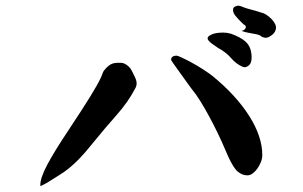

<svg xmlns="http://www.w3.org/2000/svg" viewBox="-20 -681 1040 658"><path d="M878.9 -149.4Q878.9 -137.7 874 -125.5Q869.1 -113.3 861.8 -103Q854.5 -92.8 845.7 -86.4Q836.9 -80.1 828.1 -80.1Q810.5 -80.1 795.4 -92.3Q780.3 -104.5 761.7 -145.5Q752 -168.9 739.3 -196.8Q726.6 -224.6 712.4 -252.4Q698.2 -280.3 682.6 -307.6Q667 -335 651.4 -357.4Q636.7 -376 622.1 -396.5Q607.4 -417 594.7 -434.6Q582 -452.1 574.2 -463.4Q566.4 -474.6 566.4 -475.6Q566.4 -490.2 585.9 -490.2Q588.9 -490.2 603.5 -483.4Q618.2 -476.6 637.2 -466.3Q656.2 -456.1 675.8 -443.4Q695.3 -430.7 708 -420.9Q789.1 -354.5 834 -283.7Q878.9 -212.9 878.9 -149.4ZM448.2 -395.5Q448.2 -385.7 443.4 -377.9Q418.9 -331.1 379.9 -287.1Q340.8 -243.2 293.9 -185.5Q270.5 -156.2 252.4 -137.7Q234.4 -119.1 217.8 -105.5Q201.2 -91.8 182.6 -80.6Q164.1 -69.3 139.6 -53.7Q123 -44.9 120.6 -43.9Q118.2 -43 118.2 -44.9Q117.2 -70.3 142.6 -117.7Q168 -165 211.9 -230.5Q238.3 -270.5 257.3 -299.8Q276.4 -329.1 289.6 -350.6Q302.7 -372.1 311.5 -387.7Q320.3 -403.3 326.2 -416L334 -435.5Q341.8 -447.3 353.5 -456.5Q365.2 -465.8 383.8 -465.8Q387.7 -465.8 394 -465.8Q400.4 -465.8 406.7 -462.9Q413.1 -460 420.4 -453.6Q427.7 -447.3 433.6 -434.6L441.4 -418.9Q448.2 -405.3 448.2 -395.5ZM771.5 -565.4Q804.7 -553.7 821.8 -538.1Q838.9 -522.5 841.8 -495.1Q844.7 -467.8 833.5 -457.5Q822.3 -447.3 811.5 -452.1Q789.1 -461.9 772 -481.9Q754.9 -502 727.5 -516.6L705.1 -532.2Q691.4 -543 691.4 -549.8Q691.4 -556.6 705.6 -563Q719.7 -569.3 745.1 -569.3Q752 -569.3 758.3 -568.4Q764.6 -567.4 771.5 -565.4ZM924.8 -579.1Q921.9 -567.4 908.7 -558.6Q895.5 -549.8 887.7 -551.8Q879.9 -552.7 874.5 -557.1Q869.1 -561.5 859.4 -563.5Q845.7 -566.4 833 -568.4Q820.3 -570.3 807.6 -575.2Q818.4 -577.1 821.8 -585Q825.2 -592.8 814.5 -597.7Q794.9 -616.2 785.6 -628.4Q776.4 -640.6 779.3 -652.3Q781.2 -657.2 789.6 -660.2Q797.9 -663.1 806.6 -659.2Q823.2 -652.3 839.4 -648.4Q855.5 -644.5 876 -637.7Q882.8 -636.7 892.1 -630.9Q901.4 -625 909.7 -616.7Q918 -608.4 922.9 -598.6Q927.7 -588.9 924.8 -579.1Z"/></svg>

Font: JasonHandwriting1
Style: Regular
Weight: 400
Version: Version 1.48.20